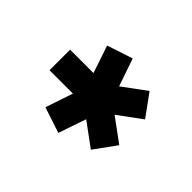

<svg xmlns="http://www.w3.org/2000/svg" viewBox="-83 -915 726 726"><g transform="rotate(-45 280.0 -551.5)"><path d="M123 -422 192 -516 81 -554 115 -657 225 -620V-745H335V-620L445 -657L479 -554L368 -516L437 -422L349 -358L280 -452L211 -358Z"/></g></svg>

Font: Evergrow Sans 
Style: ExtraBold
Weight: 800
Foundry: 10Web
Version: Version 1.000